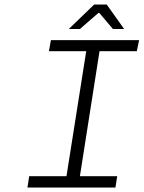

<svg xmlns="http://www.w3.org/2000/svg" viewBox="-20 -840 643 860"><path d="M288.1 -710 401.9 -819.8H458L536.1 -710H485.8L424.8 -782.2H420.9L337.9 -710ZM103 0 110.8 -50.8H277.8L366.2 -610.8H199.2L208 -660.2H603L592.8 -610.8H425.8L337.9 -50.8H504.9L497.1 0Z"/></svg>

Font: Office Code Pro D Light Italic
Style: Regular
Weight: 300
Italic angle: -9°
Designer: Nathan Rutzky & Paul D. Hunt
Foundry: Adobe Systems Incorporated
Version: Version 1.004;PS 001.004;hotconv 1.0.70;makeotf.lib2.5.58329